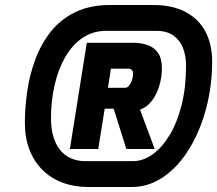

<svg xmlns="http://www.w3.org/2000/svg" viewBox="-20 -752 873 772"><path d="M338 0Q278 0 230.5 -18Q183 -36 149.5 -70Q116 -104 98 -151.5Q80 -199 80 -258Q80 -319 89.5 -385Q99 -451 122 -513Q145 -575 184 -624.5Q223 -674 282.5 -703Q342 -732 424 -732H594Q673 -732 726 -704Q779 -676 806 -625Q833 -574 833 -504Q833 -407 809 -316.5Q785 -226 741.5 -154.5Q698 -83 638.5 -41.5Q579 0 508 0ZM261 -153 329 -580H516Q545 -580 571.5 -571.5Q598 -563 614.5 -540.5Q631 -518 631 -477Q631 -442 620.5 -407Q610 -372 590.5 -346.5Q571 -321 543 -311L602 -153H488L437 -315H401L375 -153ZM324 -104H514Q555 -104 593 -131Q631 -158 661.5 -208Q692 -258 710 -329Q728 -400 728 -488Q728 -527 716 -558.5Q704 -590 677.5 -609Q651 -628 607 -628H407Q353 -628 311.5 -599.5Q270 -571 242 -522Q214 -473 199.5 -409.5Q185 -346 185 -276Q185 -236 194 -204.5Q203 -173 220.5 -150.5Q238 -128 264 -116Q290 -104 324 -104ZM414 -399H483Q492 -399 499 -407.5Q506 -416 510.5 -429Q515 -442 515 -454Q515 -467 509.5 -471.5Q504 -476 495 -476H426Z"/></svg>

Font: Exo Thin Black
Style: Italic
Weight: 900
Italic angle: -9°
Version: Version 2.000